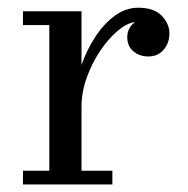

<svg xmlns="http://www.w3.org/2000/svg" viewBox="-20 -490 500 510"><path d="M41 -36.5H111V-423.5H41V-460H196.5V-317.5Q210.5 -357.5 233.2 -392.2Q256 -427 285 -448.2Q314 -469.5 347.5 -469.5Q389 -469.5 409.5 -448.2Q430 -427 430 -401.5Q430 -376 414.8 -358Q399.5 -340 374.5 -340Q350 -340 334 -354Q318 -368 318 -390.5Q318 -404.5 323.8 -414.8Q329.5 -425 339 -431.5Q317.5 -429 293 -408.5Q268.5 -388 246.5 -355.5Q224.5 -323 210.5 -284.2Q196.5 -245.5 196.5 -206V-36.5H278.5V0H41Z"/></svg>

Font: Bodoni* 06pt
Style: Regular
Weight: 400
Version: Version 2.3